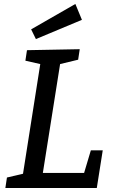

<svg xmlns="http://www.w3.org/2000/svg" viewBox="-20 -948 577 968"><path d="M438 -190H498L468 0H7L15 -53L96 -72L183 -625L108 -642L116 -695L382 -700L374 -647L283 -625L196 -76H404ZM161 -751 137 -800 360 -928 393 -848Z"/></svg>

Font: Bitter Medium
Style: Italic
Weight: 500
Italic angle: -9°
Designer: Sol Matas, and Bitter project Authors
Foundry: Sol Matas
Version: Version 2.001